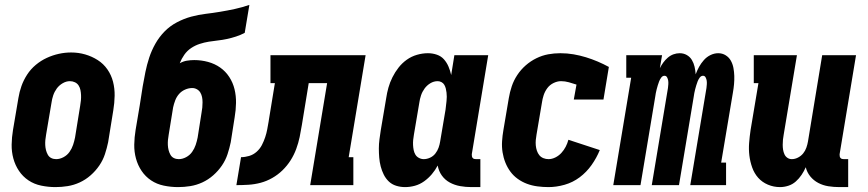

<svg xmlns="http://www.w3.org/2000/svg" viewBox="-20 -755 3540 783"><path d="M206 8Q177 8 148 2Q119 -4 96 -19.5Q73 -35 57.5 -58Q42 -81 34.5 -108.5Q27 -136 27.5 -165.5Q28 -195 33 -225L55 -355Q59 -380 67.5 -404Q76 -428 90.5 -450.5Q105 -473 126 -490.5Q147 -508 171 -519Q195 -530 220 -535.5Q245 -541 270 -541Q300 -541 327.5 -533Q355 -525 378.5 -510Q402 -495 418 -472Q434 -449 441 -421.5Q448 -394 447.5 -364.5Q447 -335 442 -305L421 -175Q416 -151 408 -126.5Q400 -102 385 -80Q370 -58 349.5 -40Q329 -22 305 -11Q281 0 256 4Q231 8 206 8ZM209 -106Q224 -106 239 -114Q254 -122 263.5 -135.5Q273 -149 278 -164Q283 -179 286 -194L307 -324Q309 -335 310 -346Q311 -357 310.5 -367.5Q310 -378 308 -388Q306 -398 300.5 -406.5Q295 -415 285.5 -419.5Q276 -424 265 -424Q250 -424 235.5 -415.5Q221 -407 211.5 -394Q202 -381 197 -366Q192 -351 190 -336L168 -206Q166 -195 165 -184.5Q164 -174 164.5 -163.5Q165 -153 167.5 -143Q170 -133 175 -124Q180 -115 189 -110.5Q198 -106 209 -106Z M706 8Q677 8 648 2Q619 -4 596 -19.5Q573 -35 557.5 -58Q542 -81 534.5 -108.5Q527 -136 527.5 -165.5Q528 -195 533 -225L550 -326Q553 -345 556 -364.5Q559 -384 562 -403Q567 -432 573 -461.5Q579 -491 588.5 -520Q598 -549 613.5 -576.5Q629 -604 651 -626.5Q673 -649 701.5 -664Q730 -679 759.5 -687Q789 -695 818.5 -698.5Q848 -702 878 -707Q908 -712 938 -718.5Q968 -725 997 -735L978 -621Q961 -612 942.5 -606Q924 -600 905.5 -596Q887 -592 868.5 -590Q850 -588 831.5 -585Q813 -582 794.5 -576Q776 -570 759.5 -559Q743 -548 731.5 -531.5Q720 -515 713 -497Q727 -505 742 -507.5Q757 -510 772 -510Q801 -510 828.5 -502.5Q856 -495 878 -479.5Q900 -464 915 -441Q930 -418 936.5 -391Q943 -364 942.5 -335Q942 -306 937 -277L921 -175Q916 -151 908 -126.5Q900 -102 885 -80Q870 -58 849.5 -40Q829 -22 805 -11Q781 0 756 4Q731 8 706 8ZM709 -106Q724 -106 739 -114Q754 -122 763.5 -135.5Q773 -149 778 -164Q783 -179 786 -194L802 -296Q804 -306 805 -316.5Q806 -327 806 -338Q806 -349 804 -359Q802 -369 797 -377.5Q792 -386 783 -391Q774 -396 764 -396Q749 -396 734.5 -389.5Q720 -383 710 -371.5Q700 -360 694.5 -345.5Q689 -331 686 -317L668 -206Q666 -195 665 -184.5Q664 -174 664.5 -163.5Q665 -153 667.5 -143Q670 -133 675 -124Q680 -115 689 -110.5Q698 -106 709 -106Z M944 0 963 -114Q979 -114 996 -119Q1013 -124 1026.5 -136Q1040 -148 1048 -163.5Q1056 -179 1061.5 -195.5Q1067 -212 1070 -228.5Q1073 -245 1076 -262V-263Q1076 -263 1076 -263Q1076 -263 1076 -263L1101 -416H1083V-530H1471L1402 -114H1421V0H1245L1314 -416H1239L1211 -245Q1207 -220 1202 -196Q1197 -172 1188 -147.5Q1179 -123 1165 -101Q1151 -79 1132 -60.5Q1113 -42 1090 -29Q1067 -16 1042.5 -9.5Q1018 -3 993 -1.5Q968 0 944 0Z M1632 8Q1613 8 1595.5 2.5Q1578 -3 1565.5 -15Q1553 -27 1545 -43Q1537 -59 1532.5 -76.5Q1528 -94 1526.5 -112.5Q1525 -131 1525 -149.5Q1525 -168 1527.5 -187Q1530 -206 1533 -225L1555 -355Q1558 -376 1564 -397.5Q1570 -419 1580.5 -440Q1591 -461 1605.5 -479.5Q1620 -498 1639 -511.5Q1658 -525 1680.5 -531.5Q1703 -538 1725 -538Q1744 -538 1761.5 -532Q1779 -526 1790.5 -513Q1802 -500 1809 -483.5Q1816 -467 1820 -449L1833 -530H1971L1904 -126Q1904 -122 1904.5 -118Q1905 -114 1907.5 -111Q1910 -108 1913.5 -107Q1917 -106 1921 -106H1939V8H1903Q1879 8 1856.5 4Q1834 0 1814.5 -10.5Q1795 -21 1782 -39Q1769 -57 1765 -80Q1755 -61 1741 -44.5Q1727 -28 1709.5 -15.5Q1692 -3 1672 2.5Q1652 8 1632 8ZM1708 -106Q1721 -106 1734 -112Q1747 -118 1755.5 -129Q1764 -140 1768.5 -152.5Q1773 -165 1775 -178L1797 -308Q1798 -317 1799 -325.5Q1800 -334 1801 -343Q1802 -352 1802 -360.5Q1802 -369 1801 -377.5Q1800 -386 1798 -394Q1796 -402 1792 -409Q1788 -416 1780.5 -420Q1773 -424 1765 -424Q1749 -424 1735 -415.5Q1721 -407 1711.5 -394Q1702 -381 1697 -366Q1692 -351 1690 -336L1668 -206Q1666 -195 1665 -184.5Q1664 -174 1664.5 -163.5Q1665 -153 1667 -143Q1669 -133 1674 -124.5Q1679 -116 1688.5 -111Q1698 -106 1708 -106Z M2217 8Q2194 8 2171.5 5Q2149 2 2129 -5.5Q2109 -13 2091.5 -25.5Q2074 -38 2061.5 -55Q2049 -72 2041 -92Q2033 -112 2029.5 -134Q2026 -156 2027.5 -179Q2029 -202 2033 -225L2055 -355Q2059 -379 2067 -403Q2075 -427 2089.5 -449Q2104 -471 2124 -488.5Q2144 -506 2167.5 -517.5Q2191 -529 2215.5 -533.5Q2240 -538 2265 -538Q2293 -538 2319 -533.5Q2345 -529 2369.5 -521.5Q2394 -514 2417.5 -504Q2441 -494 2463 -482L2441 -349H2320L2331 -410Q2316 -415 2300 -419.5Q2284 -424 2268 -424Q2253 -424 2237.5 -416.5Q2222 -409 2212 -395.5Q2202 -382 2197 -366.5Q2192 -351 2190 -336L2168 -206Q2166 -195 2165 -184Q2164 -173 2165 -162Q2166 -151 2169.5 -140.5Q2173 -130 2179.5 -122Q2186 -114 2196 -110Q2206 -106 2217 -106Q2231 -106 2245 -113Q2259 -120 2269.5 -131.5Q2280 -143 2287 -156.5Q2294 -170 2298 -185L2426 -143Q2413 -111 2392.5 -82Q2372 -53 2344 -32Q2316 -11 2282.5 -1.5Q2249 8 2217 8Z M2481 0 2554 -438H2534V-530H2680L2671 -477Q2677 -489 2685 -500Q2693 -511 2703.5 -520Q2714 -529 2726.5 -533.5Q2739 -538 2752 -538Q2768 -538 2781 -530.5Q2794 -523 2801.5 -510.5Q2809 -498 2812.5 -483Q2816 -468 2817 -452Q2823 -468 2831 -482.5Q2839 -497 2850.5 -510Q2862 -523 2877.5 -530.5Q2893 -538 2909 -538Q2926 -538 2939.5 -529.5Q2953 -521 2960.5 -507.5Q2968 -494 2971 -478Q2974 -462 2974.5 -445.5Q2975 -429 2973.5 -412Q2972 -395 2969 -378L2921 -92H2941V0H2795L2861 -396Q2862 -404 2862.5 -411.5Q2863 -419 2862 -426Q2861 -433 2857.5 -439.5Q2854 -446 2847 -446Q2839 -446 2833.5 -438.5Q2828 -431 2825 -423Q2822 -415 2819.5 -407Q2817 -399 2815 -391Q2813 -383 2811.5 -375.5Q2810 -368 2809 -360L2749 0H2638L2704 -396Q2705 -404 2705.5 -411.5Q2706 -419 2705 -426Q2704 -433 2700.5 -439.5Q2697 -446 2690 -446Q2682 -446 2676.5 -438.5Q2671 -431 2668 -423Q2665 -415 2662.5 -407Q2660 -399 2658 -391Q2656 -383 2654.5 -375.5Q2653 -368 2652 -360L2592 0Z M3161 8Q3135 8 3111.5 -2Q3088 -12 3072 -30Q3056 -48 3047.5 -72Q3039 -96 3036 -121Q3033 -146 3035 -172Q3037 -198 3041 -225L3073 -416H3054V-530H3230L3176 -206Q3174 -196 3173 -185.5Q3172 -175 3172 -164.5Q3172 -154 3173.5 -144.5Q3175 -135 3179 -126Q3183 -117 3191 -111.5Q3199 -106 3209 -106Q3222 -106 3234.5 -112.5Q3247 -119 3255.5 -129.5Q3264 -140 3268.5 -153Q3273 -166 3275 -178L3333 -530H3471L3404 -126Q3404 -122 3404.5 -118Q3405 -114 3407.5 -111Q3410 -108 3413.5 -107Q3417 -106 3421 -106H3439V8H3403Q3380 8 3358 4.5Q3336 1 3317 -9Q3298 -19 3284.5 -35.5Q3271 -52 3266 -73Q3259 -57 3249 -42Q3239 -27 3225.5 -15Q3212 -3 3195 2.5Q3178 8 3161 8Z"/></svg>

Font: Iosevka Slab Heavy
Style: Italic
Weight: 900
Italic angle: -9°
Monospace: yes
Designer: Belleve Invis
Foundry: Belleve Invis
Version: Version 11.1.0; ttfautohint (v1.8.3)